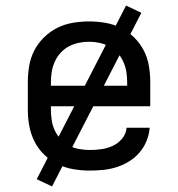

<svg xmlns="http://www.w3.org/2000/svg" viewBox="-20 -605 640 690"><path d="M302 8Q273 8 243.5 3Q214 -2 187.5 -15Q161 -28 139.5 -48.5Q118 -69 104.5 -95.5Q91 -122 85.5 -151Q80 -180 80 -210V-310Q80 -339 85 -368.5Q90 -398 103.5 -424Q117 -450 138.5 -471Q160 -492 186 -505Q212 -518 241.5 -523Q271 -528 300 -528Q329 -528 358.5 -523Q388 -518 414 -505Q440 -492 461.5 -471Q483 -450 496.5 -424Q510 -398 515 -368.5Q520 -339 520 -310V-223H163V-210Q163 -191 166 -172Q169 -153 177 -136Q185 -119 198.5 -104.5Q212 -90 228.5 -81.5Q245 -73 264 -69.5Q283 -66 302 -66Q324 -66 345 -69Q366 -72 385.5 -81Q405 -90 419 -107Q433 -124 435 -146H518Q516 -121 506.5 -98Q497 -75 481 -56.5Q465 -38 444 -25Q423 -12 399.5 -4.5Q376 3 351.5 5.5Q327 8 302 8ZM163 -297H437V-310Q437 -329 434 -347.5Q431 -366 423 -383.5Q415 -401 402.5 -415Q390 -429 373 -438Q356 -447 337.5 -451Q319 -455 300 -455Q281 -455 262.5 -451Q244 -447 227 -438Q210 -429 197.5 -415Q185 -401 177 -383.5Q169 -366 166 -347.5Q163 -329 163 -310ZM167 65 112 39 433 -585 488 -559Z"/></svg>

Font: Iosevka Custom Extended
Style: Regular
Weight: 400
Width: 7
Monospace: yes
Designer: Belleve Invis
Foundry: Belleve Invis
Version: Version 11.2.4; ttfautohint (v1.8.4)